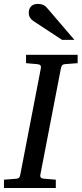

<svg xmlns="http://www.w3.org/2000/svg" viewBox="-35 -947 411 967"><path d="M292 -624Q282.2 -623 278.3 -618.4Q274.4 -613.8 272 -604L168 -65.9Q166.5 -58.6 170.4 -53.2Q174.3 -47.9 188 -46.9L246.1 -42V0H-15.1V-42L47.9 -46.9Q57.1 -47.9 61.3 -52.5Q65.4 -57.1 66.9 -65.9L170.9 -604Q172.4 -612.3 168.5 -617.7Q164.6 -623 151.9 -624L96.2 -628.9V-670.9H356V-628.9ZM277.8 -746.1 132.8 -841.3Q122.6 -848.1 116.2 -858.2Q109.9 -868.2 109.9 -883.3Q109.9 -890.6 112.1 -898.4Q114.3 -906.2 119.4 -912.6Q124.5 -918.9 133.1 -923.1Q141.6 -927.2 154.8 -927.2Q165.5 -927.2 173.1 -925.3Q180.7 -923.3 186.5 -920.2Q192.4 -917 197 -912.4Q201.7 -907.7 206.1 -902.3L339.8 -746.1Z"/></svg>

Font: Charis SIL Phon
Style: Italic
Weight: 400
Italic angle: -11°
Foundry: SIL International
Version: Version 5.000